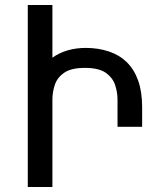

<svg xmlns="http://www.w3.org/2000/svg" viewBox="-20 -749 642 769"><path d="M91.3 -729H189.9V-518.1Q245.6 -557.1 323.7 -557.1Q374 -557.1 416.5 -542.7Q459 -528.3 488.8 -499Q518.1 -469.7 533.7 -425.3Q549.3 -380.9 549.3 -319.8V-241.2H450.7V-350.1Q450.7 -378.9 441.2 -408.2Q431.6 -437.5 403.8 -457.3Q376 -477.1 319.8 -477.1Q264.6 -477.1 236.6 -457.3Q208.5 -437.5 199.2 -408.2Q189.9 -378.9 189.9 -350.1V0H91.3Z"/></svg>

Font: Vazir Code Hack
Style: Code-Hack
Weight: 400
Foundry: DejaVu fonts team - Redesigned by Saber Rastikerdar
Version: Version 1.1.2